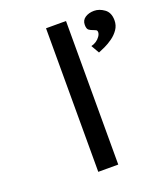

<svg xmlns="http://www.w3.org/2000/svg" viewBox="-136 -835 807 930"><g transform="rotate(-20 267.5 -370.0)"><path d="M210 0V-740H313V0ZM411 -542 387 -584Q401 -587 413 -595Q425 -603 433 -614.5Q441 -626 441 -636Q441 -645 435 -648Q429 -651 421 -654Q411 -657 401.5 -663.5Q392 -670 392 -691Q392 -715 411 -727.5Q430 -740 457 -740Q484 -740 509.5 -721.5Q535 -703 535 -663Q535 -637 521 -616.5Q507 -596 486 -581Q465 -566 444.5 -556.5Q424 -547 411 -542Z"/></g></svg>

Font: Lexend Zetta
Style: Regular
Weight: 400
Designer: Bonnie Shaver-Troup, Thomas Jockin
Foundry: Lexend
Version: Version 1.007